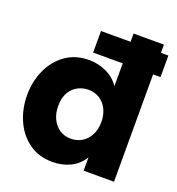

<svg xmlns="http://www.w3.org/2000/svg" viewBox="-130 -805 847 921"><g transform="rotate(20 294.0 -344.0)"><path d="M239 12Q169 12 119 -24Q69 -60 42.5 -119.5Q16 -179 16 -249Q16 -319 43 -378Q70 -437 120 -472.5Q170 -508 239 -508Q286 -508 328 -488.5Q370 -469 395 -431V-548H244V-658H395V-700H550V-658H588V-548H550V0H395V-68Q370 -27 329 -7.5Q288 12 239 12ZM174 -249Q174 -214 187.5 -185.5Q201 -157 225.5 -140Q250 -123 284 -123Q315 -123 340 -138Q365 -153 380 -181.5Q395 -210 395 -248Q395 -285 381 -313Q367 -341 342 -357Q317 -373 284 -373Q259 -373 233.5 -361Q208 -349 191 -321.5Q174 -294 174 -249Z"/></g></svg>

Font: Rethink Sans ExtraBold
Style: Regular
Weight: 800
Designer: The Rethink Sans project authors (Hans Thiessen). DM Sans designed by Colophon Foundry.
Foundry: Rethink Communications LLC
Version: Version 1.001